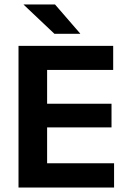

<svg xmlns="http://www.w3.org/2000/svg" viewBox="-20 -846 578 866"><path d="M192.5 0H63.5V-639H192.5ZM494.5 0H102V-109.5H494.5ZM483 -271.5H138.5V-378H483ZM490.5 -530.5H101.5V-639H490.5ZM87 -826H228L341.5 -695V-693.5H225.5L87 -824.5Z"/></svg>

Font: Anek Devanagari SemiBold
Style: Regular
Weight: 600
Designer: Kailash Malviya (Devanagari) & Yesha Goshar (Latin)
Foundry: Ek Type
Version: Version 1.003